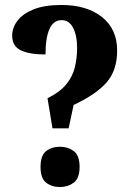

<svg xmlns="http://www.w3.org/2000/svg" viewBox="-20 -744 529 772"><path d="M171 -349Q220 -373 246 -404.5Q272 -436 281 -473.5Q290 -511 290 -552Q290 -601 274 -632Q258 -663 228 -663Q195 -663 179 -627.5Q163 -592 163 -525Q99 -525 64 -541.5Q29 -558 29 -601Q29 -633 50.5 -661Q72 -689 115.5 -706.5Q159 -724 227 -724Q329 -724 390 -675.5Q451 -627 451 -541Q451 -461 408.5 -412.5Q366 -364 276 -322L256 -228H191ZM221 8Q188 8 165.5 -9.5Q143 -27 143 -73Q143 -119 165.5 -136.5Q188 -154 221 -154Q253 -154 276.5 -136.5Q300 -119 300 -73Q300 -27 276.5 -9.5Q253 8 221 8Z"/></svg>

Font: Noto Serif Georgian Condensed ExtraBold
Style: Regular
Weight: 800
Width: 3
Designer: Monotype Design Team, Akaki Razmadze
Foundry: Google LLC
Version: Version 2.003; ttfautohint (v1.8.4.7-5d5b)